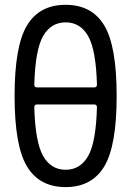

<svg xmlns="http://www.w3.org/2000/svg" viewBox="-20 -760 540 790"><path d="M131.8 -330.1Q121.1 -330.1 121.1 -318.4Q125 -175.8 157.2 -118.7Q189.5 -61.5 250 -61.5Q310.5 -61.5 342.8 -118.2Q375 -174.8 378.9 -318.4Q378.9 -330.1 368.2 -330.1ZM121.1 -412.1Q121.1 -400.4 131.8 -400.4H368.2Q378.9 -400.4 378.9 -412.1Q375 -554.7 342.8 -611.3Q310.5 -668 250 -668Q189.5 -668 157.2 -611.3Q125 -554.7 121.1 -412.1ZM408.7 -74.7Q357.4 9.8 250 9.8Q142.6 9.8 91.3 -74.7Q40 -159.2 40 -365.2Q40 -571.3 91.3 -655.8Q142.6 -740.2 250 -740.2Q357.4 -740.2 408.7 -655.8Q460 -571.3 460 -365.2Q460 -159.2 408.7 -74.7Z"/></svg>

Font: Rounded-X Mgen+ 2m regular
Style: Regular
Weight: 400
Designer: [Source Han Sans]
Ryoko NISHIZUKA  (kana & ideographs); Paul D. Hunt (Latin, Greek & Cyrillic); Wenlong ZHANG  (bopomofo
Version: Version 1.059.20150602